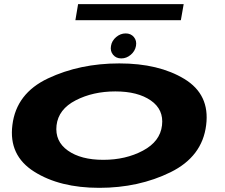

<svg xmlns="http://www.w3.org/2000/svg" viewBox="-20 -897 1082 922"><path d="M456.5 5Q267 5 144 -72.8Q21 -150.5 39.5 -296.5Q58 -448.5 210.5 -520.5Q363 -592.5 553 -592.5Q742.5 -592.5 865.5 -517.8Q988.5 -443 970 -296.5Q951.5 -145 799 -70Q646.5 5 456.5 5ZM476 -129.5Q583.5 -129.5 666.2 -173.5Q749 -217.5 758 -295Q767 -371 704.2 -414.5Q641.5 -458 534 -458Q426.5 -458 343.5 -415.2Q260.5 -372.5 251.5 -295Q243 -218.5 305.8 -174Q368.5 -129.5 476 -129.5ZM562.5 -616.5Q537.5 -616.5 523 -634Q508.5 -651.5 513 -676.5Q517 -701.5 537.8 -719Q558.5 -736.5 583.5 -736.5Q608.5 -736.5 623 -719Q637.5 -701.5 633 -676.5Q628.5 -651.5 608 -634Q587.5 -616.5 562.5 -616.5ZM342 -800 355 -877H862L848.5 -800Z"/></svg>

Font: Anybody UltraExpanded Regular
Style: Bold Italic
Weight: 700
Width: 9
Italic angle: -10°
Designer: Tyler Finck
Foundry: Etcetera Type Company
Version: Version 1.010; ttfautohint (v1.8.3) -l 8 -r 50 -G 200 -x 14 